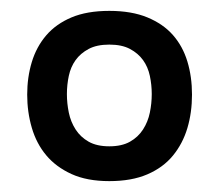

<svg xmlns="http://www.w3.org/2000/svg" viewBox="-20 -725 403 353"><path d="M259 -552Q259 -569 255.5 -585.5Q252 -602 243 -614.5Q234 -627 219 -635Q204 -643 181 -643Q158 -643 143 -635Q128 -627 119 -614.5Q110 -602 106.5 -585.5Q103 -569 103 -552Q103 -535 106.5 -518Q110 -501 119 -487Q128 -473 143 -464.5Q158 -456 181 -456Q204 -456 219 -464.5Q234 -473 243 -487Q252 -501 255.5 -518Q259 -535 259 -552ZM333 -551Q333 -518 324.5 -489.5Q316 -461 298 -439Q280 -417 251 -404.5Q222 -392 181 -392Q140 -392 111.5 -405Q83 -418 65 -439.5Q47 -461 38.5 -490Q30 -519 30 -551Q30 -583 38.5 -611Q47 -639 65 -660Q83 -681 111.5 -693Q140 -705 181 -705Q222 -705 251 -693Q280 -681 298 -660.5Q316 -640 324.5 -612Q333 -584 333 -551Z"/></svg>

Font: Share
Style: Regular
Weight: 400
Designer: Ralph du Carrois
Version: Version 1.002